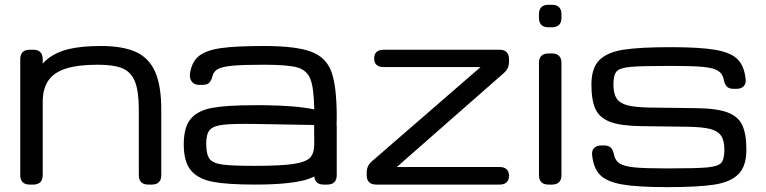

<svg xmlns="http://www.w3.org/2000/svg" viewBox="-20 -770 3196 801"><path d="M64.5 -39.1V-523.4Q64.5 -542.5 74.5 -552.5Q84.5 -562.5 103.5 -562.5H119.1Q138.2 -562.5 148.2 -552.5Q158.2 -542.5 158.2 -523.4V-39.1Q158.2 -20 148.2 -10Q138.2 0 119.1 0H103.5Q84.5 0 74.5 -10Q64.5 -20 64.5 -39.1ZM559.1 -39.1V-312.5Q559.1 -389.6 543 -429.7Q526.9 -469.7 491 -484.9Q455.1 -500 388.7 -500Q305.2 -500 254.9 -483.9Q204.6 -467.8 181.4 -433.6Q158.2 -399.4 158.2 -343.8L117.2 -443.8Q141.6 -492.7 175.8 -521.7Q210 -550.8 263.7 -564.5Q317.4 -578.1 400.4 -578.1Q491.7 -578.1 546.4 -553.5Q601.1 -528.8 627 -470.9Q652.8 -413.1 652.8 -312.5V-39.1Q652.8 -20 642.8 -10Q632.8 0 613.8 0H598.1Q579.1 0 569.1 -10Q559.1 -20 559.1 -39.1Z M746.6 -167.5Q746.6 -239.7 775.9 -274.4Q805.2 -309.1 865.7 -320.1Q926.3 -331.1 1043 -331.1H1082.5Q1152.8 -330.1 1202.1 -325.9Q1251.5 -321.8 1291 -313.5Q1289.6 -403.3 1274.7 -440.7Q1259.8 -478 1219.2 -489Q1178.7 -500 1080.6 -500Q995.1 -500 951.7 -496.1Q908.2 -492.2 889.6 -482.2Q871.1 -472.2 866.2 -452.1Q861.8 -433.6 852.8 -424.8Q843.8 -416 826.2 -416H810.1Q791 -416 780.5 -429.2Q770 -442.4 772.5 -461.9Q779.3 -511.7 809.6 -536.1Q839.8 -560.5 901.9 -569.3Q963.9 -578.1 1080.6 -578.1Q1215.3 -578.1 1278.3 -554.2Q1341.3 -530.3 1363 -469.7Q1384.8 -409.2 1384.8 -281.2Q1384.8 -156.7 1354.5 -97.9Q1324.2 -39.1 1254.4 -19.5Q1184.6 0 1043 0Q930.2 0 869.1 -11.2Q808.1 -22.5 777.3 -58.3Q746.6 -94.2 746.6 -167.5ZM1291 -171.9 1290.5 -248.5 1042.5 -252.9Q949.2 -254.4 908.7 -249.3Q868.2 -244.1 854 -226.6Q839.8 -209 840.3 -167.5Q840.8 -124.5 854.7 -106.7Q868.7 -88.9 908 -83.5Q947.3 -78.1 1043 -78.1Q1154.8 -78.1 1206.8 -86.4Q1258.8 -94.7 1275.1 -113.8Q1291.5 -132.8 1291 -171.9ZM1291 -39.1V-242.2Q1291 -261.2 1301 -271.2Q1311 -281.2 1330.1 -281.2H1345.7Q1364.7 -281.2 1374.8 -271.2Q1384.8 -261.2 1384.8 -242.2V-39.1Q1384.8 -20 1374.8 -10Q1364.7 0 1345.7 0H1330.1Q1311 0 1301 -10Q1291 -20 1291 -39.1Z M1531.7 -97.2 1984.9 -490.2H1580.1Q1567.4 -490.2 1558.6 -494.4Q1549.8 -498.5 1545.4 -506.6Q1541 -514.6 1541 -526.4Q1541 -543.9 1551 -553.2Q1561 -562.5 1580.1 -562.5H2064.5Q2083.5 -562.5 2093.5 -552.5Q2103.5 -542.5 2103.5 -523.4V-513.2Q2103.5 -498 2098.4 -486.8Q2093.3 -475.6 2082 -465.3L1635.3 -73.2H2064.5Q2083.5 -73.2 2093.5 -63.7Q2103.5 -54.2 2103.5 -36.6Q2103.5 -19 2093.5 -9.5Q2083.5 0 2064.5 0H1548.8Q1529.8 0 1519.8 -10Q1509.8 -20 1509.8 -39.1V-49.3Q1509.8 -64.5 1514.9 -75.7Q1520 -86.9 1531.7 -97.2Z M2267.6 -546.9H2283.2Q2302.2 -546.9 2312.3 -536.9Q2322.3 -526.9 2322.3 -507.8V-39.1Q2322.3 -20 2312.3 -10Q2302.2 0 2283.2 0H2267.6Q2248.5 0 2238.5 -10Q2228.5 -20 2228.5 -39.1V-507.8Q2228.5 -526.9 2238.5 -536.9Q2248.5 -546.9 2267.6 -546.9ZM2267.6 -750H2283.2Q2302.2 -750 2312.3 -740Q2322.3 -730 2322.3 -710.9V-695.3Q2322.3 -676.3 2312.3 -666.3Q2302.2 -656.2 2283.2 -656.2H2267.6Q2248.5 -656.2 2238.5 -666.3Q2228.5 -676.3 2228.5 -695.3V-710.9Q2228.5 -730 2238.5 -740Q2248.5 -750 2267.6 -750Z M2450.2 -123.5Q2448.2 -142.1 2458.7 -152.6Q2469.2 -163.1 2488.8 -163.1H2501Q2518.6 -163.1 2528.1 -154.1Q2537.6 -145 2541 -126.5Q2545.9 -100.1 2565.4 -87.9Q2585 -75.7 2628.4 -71.5Q2671.9 -67.4 2762.7 -67.4Q2885.3 -67.4 2930.4 -71.5Q2975.6 -75.7 2988.8 -90.6Q3002 -105.5 3002 -145.5Q3002 -183.1 2988.5 -203.4Q2975.1 -223.6 2942.9 -231.9Q2910.6 -240.2 2850.6 -241.2L2657.7 -243.7Q2571.3 -244.6 2526.6 -261.2Q2481.9 -277.8 2464.6 -314.2Q2447.3 -350.6 2447.3 -417Q2447.3 -485.8 2480.2 -519Q2513.2 -552.2 2581.1 -562.7Q2648.9 -573.2 2778.3 -573.2Q2900.9 -573.2 2965.1 -562Q3029.3 -550.8 3057.4 -522.5Q3085.4 -494.1 3090.8 -439Q3092.8 -420.4 3082.3 -409.9Q3071.8 -399.4 3052.2 -399.4H3040Q3022.5 -399.4 3012.9 -408.4Q3003.4 -417.5 3000 -436Q2995.1 -462.4 2975.6 -474.6Q2956.1 -486.8 2912.6 -491Q2869.1 -495.1 2778.3 -495.1Q2655.8 -495.1 2610.6 -491Q2565.4 -486.8 2552.2 -471.9Q2539.1 -457 2539.1 -417Q2539.1 -379.4 2552.5 -359.1Q2565.9 -338.9 2598.1 -330.6Q2630.4 -322.3 2690.4 -321.3L2883.3 -318.8Q2969.7 -317.9 3014.4 -301.3Q3059.1 -284.7 3076.4 -248.3Q3093.8 -211.9 3093.8 -145.5Q3093.8 -76.7 3060.8 -43.5Q3027.8 -10.3 2960 0.2Q2892.1 10.7 2762.7 10.7Q2640.1 10.7 2575.9 -0.5Q2511.7 -11.7 2483.6 -40Q2455.6 -68.4 2450.2 -123.5Z"/></svg>

Font: Gyrochrome
Style: Regular
Weight: 400
Designer: David Moles
Foundry: David Moles
Version: Version 1.005;Glyphs 3.2.3 (3260)